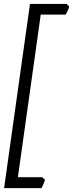

<svg xmlns="http://www.w3.org/2000/svg" viewBox="-20 -801 375 985"><path d="M335 -768.1Q332 -755.9 326.4 -743.9Q320.8 -731.9 316.9 -726.1H189L71.8 107.9H196.8L210.9 122.1Q208 131.8 202.9 143.8Q197.8 155.8 192.9 164.1H1L133.8 -780.8H321.8Z"/></svg>

Font: Gentium Basic
Style: Italic
Weight: 400
Italic angle: -8°
Designer: J. Victor Gaultney and Annie Olsen
Foundry: SIL International
Version: Version 1.102; 2013; Maintenance release